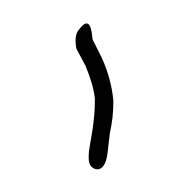

<svg xmlns="http://www.w3.org/2000/svg" viewBox="-20 -750 165 166"><path d="M46 -708 54 -693C58 -683 61 -674 62 -665V-662C62 -653 61 -645 60 -638L57 -620C56 -610 57 -606 62 -604C68 -602 72 -608 73 -618L75 -635C77 -644 78 -652 78 -663C77 -674 74 -687 68 -700L60 -716C59 -729 56 -735 48 -724C47 -723 44 -719 46 -708Z"/></svg>

Font: Stray Cat
Style: ExLt
Weight: 200
Version: Version 1.0